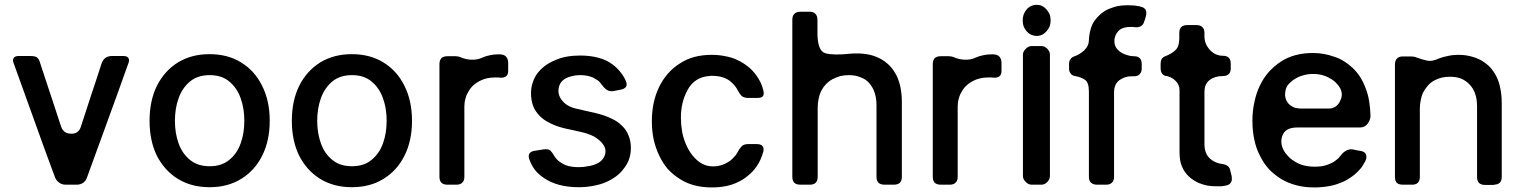

<svg xmlns="http://www.w3.org/2000/svg" viewBox="-20 -782 6459 813"><path d="M107.4 -544.9Q90.8 -544.9 59.6 -544.9Q43.9 -544.9 38.1 -537.1Q35.2 -533.2 35.2 -526.4Q35.2 -520.5 38.1 -513.7Q82 -392.6 125 -272.5Q168 -151.4 212.9 -31.2Q218.8 -16.6 230.5 -8.8Q242.2 0 257.8 0Q273.4 0 304.7 0Q320.3 0 332 -7.8Q343.8 -16.6 348.6 -31.2Q392.6 -152.3 436.5 -272.5Q480.5 -392.6 523.4 -513.7Q526.4 -520.5 526.4 -526.4Q526.4 -532.2 523.4 -537.1Q517.6 -544.9 502 -544.9Q486.3 -544.9 454.1 -544.9Q438.5 -544.9 426.8 -537.1Q416 -529.3 410.2 -513.7Q388.7 -446.3 366.2 -379.9Q344.7 -312.5 322.3 -245.1Q312.5 -214.8 280.3 -215.8Q248 -216.8 238.3 -247.1Q215.8 -313.5 194.3 -380.9Q171.9 -447.3 150.4 -513.7Q150.4 -513.7 150.4 -513.7Q146.5 -529.3 138.7 -537.1Q131.8 -544.9 107.4 -544.9Z M867.2 10.7Q791 10.7 733.4 -24.4Q676.8 -59.6 644.5 -122.1Q613.3 -185.5 613.3 -270.5Q613.3 -355.5 644.5 -418.9Q676.8 -482.4 733.4 -517.6Q791 -552.7 867.2 -552.7Q944.3 -552.7 1001 -517.6Q1058.6 -482.4 1089.8 -418.9Q1122.1 -355.5 1122.1 -270.5Q1122.1 -185.5 1089.8 -122.1Q1058.6 -59.6 1001 -24.4Q944.3 10.7 867.2 10.7ZM868.2 -78.1Q918 -78.1 950.2 -104.5Q983.4 -130.9 999 -174.8Q1014.6 -217.8 1014.6 -270.5Q1014.6 -323.2 999 -366.2Q983.4 -410.2 950.2 -437.5Q918 -463.9 868.2 -463.9Q817.4 -463.9 785.2 -437.5Q752 -410.2 736.3 -366.2Q720.7 -323.2 720.7 -270.5Q720.7 -217.8 736.3 -174.8Q752 -130.9 785.2 -104.5Q817.4 -78.1 868.2 -78.1Z M1469.7 10.7Q1393.6 10.7 1335.9 -24.4Q1279.3 -59.6 1247.1 -122.1Q1215.8 -185.5 1215.8 -270.5Q1215.8 -355.5 1247.1 -418.9Q1279.3 -482.4 1335.9 -517.6Q1393.6 -552.7 1469.7 -552.7Q1546.9 -552.7 1603.5 -517.6Q1661.1 -482.4 1692.4 -418.9Q1724.6 -355.5 1724.6 -270.5Q1724.6 -185.5 1692.4 -122.1Q1661.1 -59.6 1603.5 -24.4Q1546.9 10.7 1469.7 10.7ZM1470.7 -78.1Q1520.5 -78.1 1552.7 -104.5Q1585.9 -130.9 1601.6 -174.8Q1617.2 -217.8 1617.2 -270.5Q1617.2 -323.2 1601.6 -366.2Q1585.9 -410.2 1552.7 -437.5Q1520.5 -463.9 1470.7 -463.9Q1419.9 -463.9 1387.7 -437.5Q1354.5 -410.2 1338.9 -366.2Q1323.2 -323.2 1323.2 -270.5Q1323.2 -217.8 1338.9 -174.8Q1354.5 -130.9 1387.7 -104.5Q1419.9 -78.1 1470.7 -78.1Z M1874 -543.9Q1857.4 -543.9 1848.6 -535.2Q1840.8 -526.4 1840.8 -509.8Q1840.8 -351.6 1840.8 -33.2Q1840.8 -17.6 1848.6 -8.8Q1857.4 0 1874 0Q1886.7 0 1913.1 0Q1929.7 0 1937.5 -8.8Q1946.3 -16.6 1946.3 -33.2Q1946.3 -132.8 1946.3 -332Q1946.3 -349.6 1951.2 -365.2Q1955.1 -380.9 1963.9 -394.5Q1971.7 -409.2 1983.4 -419.9Q1995.1 -430.7 2009.8 -438.5Q2024.4 -446.3 2041 -450.2Q2057.6 -454.1 2076.2 -454.1Q2082 -454.1 2087.9 -454.1Q2092.8 -454.1 2098.6 -453.1Q2114.3 -452.1 2123 -459Q2131.8 -465.8 2131.8 -481.4Q2131.8 -493.2 2131.8 -515.6Q2131.8 -532.2 2123 -542Q2115.2 -550.8 2098.6 -551.8Q2095.7 -551.8 2092.8 -551.8Q2089.8 -551.8 2086.9 -551.8Q2069.3 -551.8 2053.7 -547.9Q2037.1 -544.9 2022.5 -538.1Q2002 -528.3 1977.5 -529.3Q1953.1 -529.3 1926.8 -541Q1922.9 -542 1918.9 -543Q1915 -543.9 1910.2 -543.9Q1910.2 -543.9 1909.2 -543.9Q1900.4 -543.9 1891.6 -543.9Q1882.8 -543.9 1874 -543.9Z M2446.3 -75.2Q2516.6 -80.1 2536.1 -114.3Q2555.7 -148.4 2526.4 -179.7Q2513.7 -193.4 2493.2 -205.1Q2471.7 -215.8 2442.4 -222.7Q2422.9 -226.6 2399.4 -232.4Q2376 -237.3 2376 -237.3Q2337.9 -246.1 2310.5 -259.8Q2282.2 -273.4 2264.6 -292Q2246.1 -310.5 2237.3 -334Q2228.5 -358.4 2228.5 -386.7Q2228.5 -411.1 2235.4 -431.6Q2242.2 -453.1 2254.9 -470.7Q2268.6 -488.3 2287.1 -502.9Q2305.7 -516.6 2329.1 -526.4Q2352.5 -537.1 2378.9 -542Q2406.2 -546.9 2436.5 -546.9Q2480.5 -546.9 2514.6 -537.1Q2548.8 -528.3 2574.2 -508.8Q2592.8 -495.1 2606.4 -477.5Q2621.1 -460 2629.9 -439.5Q2636.7 -423.8 2630.9 -415Q2625 -405.3 2608.4 -402.3Q2600.6 -401.4 2592.8 -399.4Q2585 -398.4 2578.1 -396.5Q2560.5 -393.6 2549.8 -401.4Q2539.1 -408.2 2530.3 -420.9Q2529.3 -421.9 2528.3 -422.9Q2527.3 -424.8 2526.4 -425.8Q2520.5 -434.6 2511.7 -441.4Q2502.9 -447.3 2492.2 -453.1Q2481.4 -458 2467.8 -460.9Q2454.1 -463.9 2437.5 -463.9Q2427.7 -463.9 2418 -462.9Q2408.2 -460.9 2399.4 -459Q2356.4 -448.2 2347.7 -417Q2337.9 -384.8 2359.4 -357.4Q2369.1 -344.7 2383.8 -335.9Q2398.4 -327.1 2418 -322.3Q2446.3 -315.4 2503.9 -302.7Q2541 -293.9 2568.4 -280.3Q2596.7 -267.6 2614.3 -249Q2632.8 -231.4 2641.6 -208Q2651.4 -184.6 2651.4 -156.2Q2651.4 -131.8 2644.5 -110.4Q2637.7 -88.9 2623 -70.3Q2609.4 -50.8 2589.8 -36.1Q2570.3 -21.5 2545.9 -10.7Q2520.5 0 2492.2 4.9Q2462.9 10.7 2430.7 10.7Q2385.7 10.7 2348.6 1Q2311.5 -8.8 2283.2 -28.3Q2260.7 -43 2245.1 -62.5Q2230.5 -82 2221.7 -106.4Q2218.8 -114.3 2218.8 -120.1Q2218.8 -127 2221.7 -131.8Q2228.5 -141.6 2245.1 -143.6Q2253.9 -145.5 2263.7 -146.5Q2272.5 -147.5 2281.2 -149.4Q2301.8 -152.3 2310.5 -144.5Q2318.4 -136.7 2326.2 -123Q2331.1 -114.3 2337.9 -107.4Q2344.7 -99.6 2353.5 -94.7Q2368.2 -84 2386.7 -79.1Q2406.2 -74.2 2429.7 -74.2Q2441.4 -74.2 2452.1 -75.2Q2462.9 -76.2 2472.7 -79.1Q2463.9 -77.1 2446.3 -75.2Z M3184.6 -367.2Q3206.1 -367.2 3210.9 -375Q3213.9 -379.9 3213.9 -387.7Q3213.9 -392.6 3211.9 -400.4Q3208 -417 3200.2 -433.6Q3192.4 -449.2 3182.6 -462.9Q3167 -484.4 3147.5 -500Q3127.9 -515.6 3103.5 -527.3Q3079.1 -539.1 3051.8 -543.9Q3024.4 -549.8 2993.2 -549.8Q2955.1 -549.8 2920.9 -541Q2887.7 -532.2 2859.4 -513.7Q2831.1 -496.1 2808.6 -470.7Q2787.1 -446.3 2771.5 -415Q2755.9 -382.8 2748 -346.7Q2740.2 -309.6 2740.2 -268.6Q2740.2 -226.6 2748 -191.4Q2755.9 -155.3 2771.5 -123Q2786.1 -91.8 2807.6 -66.4Q2830.1 -42 2858.4 -24.4Q2886.7 -5.9 2920.9 2.9Q2955.1 11.7 2994.1 11.7Q3026.4 11.7 3054.7 5.9Q3083 0 3106.4 -11.7Q3130.9 -23.4 3149.4 -40Q3168.9 -55.7 3183.6 -77.1Q3193.4 -90.8 3200.2 -106.4Q3207 -122.1 3211.9 -138.7Q3215.8 -154.3 3209 -163.1Q3202.1 -171.9 3184.6 -171.9Q3172.9 -171.9 3148.4 -171.9Q3128.9 -171.9 3120.1 -162.1Q3111.3 -153.3 3104.5 -139.6Q3101.6 -134.8 3098.6 -129.9Q3095.7 -125 3091.8 -121.1Q3083 -110.4 3073.2 -102.5Q3062.5 -94.7 3050.8 -88.9Q3043.9 -85.9 3036.1 -83Q3028.3 -81.1 3020.5 -79.1Q2971.7 -71.3 2936.5 -99.6Q2902.3 -127.9 2883.8 -172.9Q2873 -198.2 2868.2 -225.6Q2863.3 -253.9 2863.3 -281.2Q2862.3 -347.7 2891.6 -401.4Q2920.9 -455.1 2982.4 -460Q2985.4 -460 2989.3 -460.9Q2992.2 -460.9 2996.1 -460.9Q3021.5 -460.9 3042 -454.1Q3062.5 -447.3 3077.1 -433.6Q3085.9 -425.8 3092.8 -417Q3099.6 -408.2 3104.5 -398.4Q3111.3 -384.8 3120.1 -376Q3129.9 -367.2 3149.4 -367.2Q3149.4 -367.2 3148.4 -367.2Q3157.2 -367.2 3167 -367.2Q3175.8 -367.2 3184.6 -367.2Z M3369.1 -732.4Q3352.5 -732.4 3343.8 -723.6Q3335 -715.8 3335 -698.2Q3335 -476.6 3335 -33.2Q3335 -16.6 3343.8 -7.8Q3352.5 0 3369.1 0Q3382.8 0 3409.2 0Q3424.8 0 3433.6 -7.8Q3442.4 -16.6 3442.4 -33.2Q3442.4 -130.9 3442.4 -326.2Q3442.4 -345.7 3446.3 -363.3Q3449.2 -379.9 3456.1 -394.5Q3457 -396.5 3458 -397.5Q3459 -399.4 3459 -400.4Q3467.8 -416 3479.5 -427.7Q3491.2 -439.5 3505.9 -447.3Q3505.9 -447.3 3506.8 -447.3Q3506.8 -447.3 3506.8 -447.3Q3521.5 -455.1 3539.1 -460Q3555.7 -463.9 3574.2 -463.9Q3601.6 -463.9 3623 -455.1Q3645.5 -447.3 3660.2 -430.7Q3675.8 -413.1 3683.6 -389.6Q3691.4 -366.2 3691.4 -336.9Q3691.4 -235.4 3691.4 -33.2Q3691.4 -16.6 3700.2 -7.8Q3709 0 3725.6 0Q3738.3 0 3764.6 0Q3781.2 0 3790 -7.8Q3798.8 -16.6 3798.8 -33.2Q3798.8 -138.7 3798.8 -348.6Q3798.8 -382.8 3793 -412.1Q3787.1 -440.4 3775.4 -463.9Q3763.7 -486.3 3747.1 -503.9Q3730.5 -520.5 3710 -532.2Q3688.5 -543.9 3664.1 -549.8Q3638.7 -555.7 3610.4 -555.7Q3602.5 -555.7 3595.7 -555.7Q3588.9 -554.7 3581.1 -554.7Q3507.8 -546.9 3474.6 -556.6Q3441.4 -566.4 3441.4 -642.6Q3441.4 -661.1 3441.4 -698.2Q3441.4 -714.8 3432.6 -723.6Q3424.8 -732.4 3408.2 -732.4Q3407.2 -732.4 3407.2 -732.4Q3397.5 -732.4 3388.7 -732.4Q3378.9 -732.4 3369.1 -732.4Z M3962.9 -543.9Q3946.3 -543.9 3937.5 -535.2Q3929.7 -526.4 3929.7 -509.8Q3929.7 -351.6 3929.7 -33.2Q3929.7 -17.6 3937.5 -8.8Q3946.3 0 3962.9 0Q3975.6 0 4002 0Q4018.6 0 4026.4 -8.8Q4035.2 -16.6 4035.2 -33.2Q4035.2 -132.8 4035.2 -332Q4035.2 -349.6 4040 -365.2Q4043.9 -380.9 4052.7 -394.5Q4060.5 -409.2 4072.3 -419.9Q4084 -430.7 4098.6 -438.5Q4113.3 -446.3 4129.9 -450.2Q4146.5 -454.1 4165 -454.1Q4170.9 -454.1 4176.8 -454.1Q4181.6 -454.1 4187.5 -453.1Q4203.1 -452.1 4211.9 -459Q4220.7 -465.8 4220.7 -481.4Q4220.7 -493.2 4220.7 -515.6Q4220.7 -532.2 4211.9 -542Q4204.1 -550.8 4187.5 -551.8Q4184.6 -551.8 4181.6 -551.8Q4178.7 -551.8 4175.8 -551.8Q4158.2 -551.8 4142.6 -547.9Q4126 -544.9 4111.3 -538.1Q4090.8 -528.3 4066.4 -529.3Q4042 -529.3 4015.6 -541Q4011.7 -542 4007.8 -543Q4003.9 -543.9 3999 -543.9Q3999 -543.9 3998 -543.9Q3989.3 -543.9 3980.5 -543.9Q3971.7 -543.9 3962.9 -543.9Z M4327.1 -742.2Q4319.3 -732.4 4314.5 -720.7Q4310.5 -709 4310.5 -695.3Q4310.5 -681.6 4314.5 -669.9Q4319.3 -659.2 4327.1 -649.4Q4335.9 -639.6 4346.7 -634.8Q4357.4 -629.9 4369.1 -629.9Q4381.8 -629.9 4392.6 -634.8Q4402.3 -639.6 4411.1 -649.4Q4419.9 -659.2 4424.8 -670.9Q4428.7 -682.6 4428.7 -696.3Q4428.7 -710 4424.8 -720.7Q4419.9 -732.4 4411.1 -742.2Q4402.3 -752 4392.6 -756.8Q4381.8 -761.7 4369.1 -761.7Q4357.4 -761.7 4346.7 -756.8Q4335.9 -752 4327.1 -742.2ZM4311.5 -550.8Q4311.5 -563.5 4323.2 -575.2Q4335 -586.9 4347.7 -586.9Q4358.4 -586.9 4369.1 -586.9Q4379.9 -586.9 4390.6 -586.9Q4403.3 -586.9 4415 -575.2Q4425.8 -563.5 4425.8 -550.8Q4425.8 -421.9 4425.8 -293Q4425.8 -164.1 4425.8 -36.1Q4425.8 -23.4 4415 -11.7Q4403.3 0 4390.6 0Q4379.9 0 4369.1 0Q4358.4 0 4347.7 0Q4335 0 4323.2 -11.7Q4311.5 -23.4 4311.5 -36.1Q4311.5 -164.1 4311.5 -293Q4311.5 -421.9 4311.5 -550.8Z M4702.1 -628.9Q4697.3 -613.3 4699.2 -601.6Q4700.2 -588.9 4707 -579.1Q4718.8 -561.5 4741.2 -552.7Q4763.7 -543.9 4781.2 -543.9Q4797.9 -543.9 4805.7 -536.1Q4814.5 -527.3 4814.5 -510.7Q4814.5 -504.9 4814.5 -492.2Q4814.5 -476.6 4805.7 -467.8Q4797.9 -459 4781.2 -459Q4777.3 -459 4770.5 -459Q4743.2 -459 4719.7 -442.4Q4697.3 -424.8 4697.3 -391.6Q4697.3 -272.5 4697.3 -33.2Q4697.3 -16.6 4688.5 -8.8Q4680.7 0 4664.1 0Q4650.4 0 4625 0Q4608.4 0 4599.6 -8.8Q4590.8 -16.6 4590.8 -33.2Q4590.8 -153.3 4590.8 -394.5Q4590.8 -431.6 4575.2 -443.4Q4559.6 -455.1 4532.2 -460Q4519.5 -461.9 4513.7 -470.7Q4506.8 -478.5 4506.8 -492.2Q4506.8 -499 4506.8 -510.7Q4506.8 -523.4 4512.7 -531.2Q4518.6 -540 4528.3 -543Q4551.8 -550.8 4571.3 -569.3Q4590.8 -587.9 4590.8 -611.3Q4591.8 -635.7 4597.7 -656.2Q4602.5 -675.8 4613.3 -692.4Q4625 -709 4639.6 -721.7Q4654.3 -734.4 4672.9 -743.2Q4691.4 -751 4710.9 -755.9Q4731.4 -759.8 4752.9 -759.8Q4768.6 -759.8 4782.2 -758.8Q4795.9 -756.8 4807.6 -754.9Q4807.6 -754.9 4808.6 -754.9Q4808.6 -753.9 4808.6 -753.9Q4825.2 -751 4831.1 -740.2Q4834 -734.4 4834 -727.5Q4834 -720.7 4832 -712.9Q4830.1 -708 4829.1 -702.1Q4827.1 -697.3 4825.2 -691.4Q4821.3 -676.8 4810.5 -670.9Q4799.8 -665 4784.2 -667Q4780.3 -667 4776.4 -668Q4772.5 -668 4768.6 -668Q4749 -668 4735.4 -663.1Q4721.7 -658.2 4713.9 -648.4Q4709 -642.6 4705.1 -635.7Q4702.1 -628.9 4700.2 -620.1Q4701.2 -623 4702.1 -628.9Z M4974.6 -399.4Q4974.6 -312.5 4974.6 -137.7Q4974.6 -113.3 4979.5 -92.8Q4985.4 -72.3 4996.1 -55.7Q5007.8 -39.1 5022.5 -27.3Q5037.1 -15.6 5054.7 -7.8Q5073.2 0 5092.8 3.9Q5110.4 6.8 5128.9 6.8Q5130.9 6.8 5133.8 6.8Q5143.6 6.8 5153.3 6.8Q5162.1 5.9 5169.9 3.9Q5186.5 1 5192.4 -9.8Q5196.3 -15.6 5196.3 -24.4Q5196.3 -30.3 5195.3 -36.1Q5193.4 -42 5192.4 -47.9Q5191.4 -53.7 5189.5 -59.6Q5187.5 -71.3 5179.7 -78.1Q5170.9 -85 5159.2 -86.9Q5124 -90.8 5101.6 -112.3Q5080.1 -133.8 5080.1 -170.9Q5080.1 -244.1 5080.1 -392.6Q5080.1 -426.8 5102.5 -443.4Q5124 -460 5158.2 -460Q5174.8 -460 5183.6 -468.8Q5191.4 -476.6 5191.4 -493.2Q5191.4 -500 5191.4 -511.7Q5191.4 -528.3 5183.6 -537.1Q5174.8 -545.9 5158.2 -545.9Q5126 -545.9 5103.5 -570.3Q5080.1 -595.7 5080.1 -627.9Q5080.1 -632.8 5080.1 -642.6Q5080.1 -659.2 5071.3 -667Q5063.5 -675.8 5046.9 -675.8Q5033.2 -675.8 5006.8 -675.8Q4991.2 -675.8 4982.4 -668Q4973.6 -659.2 4973.6 -642.6Q4973.6 -634.8 4973.6 -619.1Q4973.6 -585.9 4958 -570.3Q4942.4 -554.7 4912.1 -543Q4903.3 -539.1 4898.4 -531.2Q4894.5 -523.4 4894.5 -511.7Q4894.5 -504.9 4894.5 -493.2Q4894.5 -479.5 4900.4 -470.7Q4906.2 -462.9 4917 -460Q4917 -460.9 4918 -460.9Q4941.4 -456.1 4958 -439.5Q4974.6 -422.9 4974.6 -399.4Z M5738.3 -242.2Q5759.8 -242.2 5771.5 -258.8Q5783.2 -275.4 5783.2 -291Q5783.2 -292 5783.2 -292Q5782.2 -326.2 5777.3 -354.5Q5772.5 -383.8 5762.7 -408.2Q5752.9 -434.6 5739.3 -456.1Q5725.6 -477.5 5708 -494.1Q5690.4 -510.7 5670.9 -522.5Q5651.4 -535.2 5628.9 -542Q5607.4 -549.8 5585 -553.7Q5562.5 -557.6 5539.1 -557.6Q5500 -557.6 5466.8 -548.8Q5432.6 -540 5404.3 -521.5Q5376 -502.9 5353.5 -478.5Q5331.1 -453.1 5315.4 -420.9Q5299.8 -388.7 5292 -351.6Q5283.2 -313.5 5283.2 -271.5Q5283.2 -228.5 5291 -191.4Q5298.8 -153.3 5315.4 -122.1Q5331.1 -89.8 5353.5 -65.4Q5377 -41 5406.2 -23.4Q5435.5 -5.9 5470.7 2.9Q5504.9 11.7 5545.9 11.7Q5576.2 11.7 5603.5 6.8Q5629.9 2.9 5653.3 -6.8Q5677.7 -15.6 5697.3 -29.3Q5716.8 -42 5732.4 -58.6Q5741.2 -67.4 5748 -77.1Q5754.9 -87.9 5760.7 -98.6Q5768.6 -113.3 5764.6 -127Q5759.8 -139.6 5743.2 -142.6Q5734.4 -144.5 5725.6 -145.5Q5715.8 -147.5 5708 -149.4Q5693.4 -151.4 5680.7 -144.5Q5668 -137.7 5658.2 -125Q5655.3 -121.1 5652.3 -118.2Q5649.4 -114.3 5646.5 -111.3Q5636.7 -102.5 5626 -95.7Q5615.2 -89.8 5602.5 -85Q5589.8 -80.1 5576.2 -78.1Q5562.5 -76.2 5546.9 -76.2Q5523.4 -76.2 5502.9 -81.1Q5482.4 -85.9 5464.8 -96.7Q5453.1 -103.5 5442.4 -112.3Q5432.6 -122.1 5423.8 -132.8Q5397.5 -168.9 5409.2 -205.1Q5420.9 -242.2 5472.7 -242.2Q5472.7 -242.2 5473.6 -242.2Q5540 -242.2 5605.5 -242.2Q5671.9 -242.2 5738.3 -242.2ZM5460.9 -446.3Q5478.5 -458 5498 -462.9Q5517.6 -468.8 5540 -468.8Q5561.5 -468.8 5579.1 -463.9Q5597.7 -459 5613.3 -449.2Q5619.1 -446.3 5624 -442.4Q5629.9 -438.5 5634.8 -433.6Q5672.9 -397.5 5657.2 -360.4Q5642.6 -322.3 5605.5 -322.3Q5567.4 -322.3 5491.2 -322.3Q5471.7 -322.3 5457 -328.1Q5443.4 -335 5434.6 -344.7Q5418.9 -364.3 5421.9 -389.6Q5423.8 -416 5444.3 -433.6Q5444.3 -433.6 5444.3 -433.6Q5448.2 -437.5 5452.1 -440.4Q5456.1 -443.4 5460.9 -446.3Z M6338.9 -33.2Q6338.9 -137.7 6338.9 -344.7Q6338.9 -378.9 6333 -407.2Q6328.1 -434.6 6316.4 -458Q6304.7 -480.5 6289.1 -498Q6272.5 -514.6 6252 -526.4Q6230.5 -538.1 6206.1 -543.9Q6182.6 -549.8 6154.3 -549.8Q6130.9 -549.8 6110.4 -544.9Q6089.8 -541 6072.3 -534.2Q6043.9 -520.5 6022.5 -525.4Q6000 -530.3 5976.6 -539.1Q5972.7 -541 5966.8 -542Q5960.9 -543 5955.1 -543Q5943.4 -543 5919.9 -543Q5903.3 -543 5895.5 -534.2Q5886.7 -525.4 5886.7 -508.8Q5886.7 -350.6 5886.7 -33.2Q5886.7 -16.6 5894.5 -7.8Q5903.3 0 5919.9 0Q5932.6 0 5959 0Q5975.6 0 5983.4 -7.8Q5992.2 -16.6 5992.2 -33.2Q5992.2 -128.9 5992.2 -322.3Q5992.2 -341.8 5996.1 -358.4Q5999 -376 6005.9 -390.6Q6006.8 -391.6 6007.8 -392.6Q6008.8 -394.5 6008.8 -395.5Q6017.6 -410.2 6028.3 -421.9Q6039.1 -433.6 6053.7 -441.4Q6068.4 -449.2 6084 -453.1Q6100.6 -457 6119.1 -457Q6145.5 -457 6167 -449.2Q6187.5 -440.4 6203.1 -423.8Q6218.8 -407.2 6226.6 -384.8Q6234.4 -361.3 6234.4 -332Q6234.4 -232.4 6234.4 -32.2Q6234.4 -16.6 6242.2 -7.8Q6251 1 6267.6 1Q6280.3 1 6306.6 1Q6306.6 0 6305.7 0Q6322.3 0 6331.1 -8.8Q6338.9 -16.6 6338.9 -33.2Z"/></svg>

Font: DeepSea
Style: Medium
Weight: 500
Designer: Stem
Version: Version 3.019;git-0a5106e0b